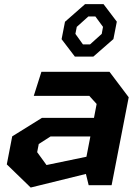

<svg xmlns="http://www.w3.org/2000/svg" viewBox="-20 -872 660 904"><path d="M397.5 0H505.5L586 -414L495.5 -534H175L139 -420.5H400.5L435 -382.5L422.5 -317H177.5L37.5 -230L12 -98L124.5 11L384.5 -53ZM155 -155.5 162.5 -194 218 -229.5H405.5L387 -134L199 -95ZM270 -687.5 332.5 -605.5H419.5L514 -688L530 -770L467.5 -852.5H380.5L286 -769.5ZM335 -712.5 341.5 -745.5 396 -794.5H429L465 -745.5L459 -712.5L404 -663H370.5Z"/></svg>

Font: Monaspace Krypton
Style: Bold Italic
Weight: 700
Italic angle: -11°
Designer: Riley Cran & the Lettermatic Team
Foundry: Lettermatic
Version: Version 1.101 (Monaspace Krypton)